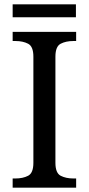

<svg xmlns="http://www.w3.org/2000/svg" viewBox="-20 -860 407 880"><path d="M38 0V-42H51Q85 -42 109 -54.5Q133 -67 133 -114V-600Q133 -647 109 -659.5Q85 -672 51 -672H38V-714H329V-672H316Q282 -672 258 -659.5Q234 -647 234 -600V-114Q234 -67 258 -54.5Q282 -42 316 -42H329V0ZM38 -781V-840H328V-781Z"/></svg>

Font: Noto Serif Toto
Style: Regular
Weight: 400
Designer: Monotype Design Team
Foundry: Monotype Imaging Inc.
Version: Version 2.001